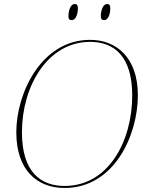

<svg xmlns="http://www.w3.org/2000/svg" viewBox="-20 -923 729 954"><path d="M497 -823C519 -823 528 -855 528 -883C528 -898 522 -903 512 -903C490 -903 481 -867 481 -842C481 -827 488 -823 497 -823ZM336 -823C358 -823 367 -855 367 -883C367 -898 361 -903 351 -903C329 -903 320 -867 320 -842C320 -827 327 -823 336 -823ZM301 11C546 11 665 -249 665 -450C665 -641 554 -725 428 -725C184 -725 61 -458 61 -266C61 -76 166 11 301 11ZM301 1C186 1 89 -64 89 -266C89 -494 216 -715 428 -715C548 -715 637 -642 637 -449C637 -222 519 1 301 1Z"/></svg>

Font: Noto Serif Display Thin
Style: Italic
Weight: 100
Italic angle: -12°
Designer: Monotype Design Team
Foundry: Monotype Imaging Inc.
Version: Version 2.009